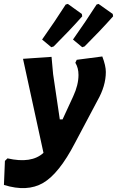

<svg xmlns="http://www.w3.org/2000/svg" viewBox="-78 -761 595 976"><path d="M293 -560Q358 -652 413 -738L423 -741L495 -690L497 -678Q434 -607 352 -525L340 -521ZM136 -560Q201 -652 256 -738L267 -741L338 -690L340 -678Q277 -607 195 -525L183 -521ZM184 -472 192 -384 226 -154H240L294 -271Q321 -329 321 -380Q321 -416 305 -442L312 -457L442 -474Q460 -427 460 -395Q460 -324 417 -249L303 -34Q222 122 141 169Q60 216 -58 179L-53 57L-40 44Q82 72 143 16L39 -462Z"/></svg>

Font: Alegreya Sans SC ExtraBold
Style: Italic
Weight: 800
Italic angle: -7°
Designer: Juan Pablo del Peral
Foundry: Huerta Tipografica
Version: Version 2.007